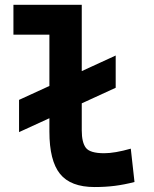

<svg xmlns="http://www.w3.org/2000/svg" viewBox="-20 -752 626 782"><path d="M57.6 -213.9V-345.2L181.2 -401.9V-610.8H34.7V-732.4H313V-462.4L451.2 -525.9V-394.5L313 -331.1V-220.7Q313 -171.9 329.8 -149.9Q346.7 -127.9 404.3 -127.9Q447.3 -127.9 512.7 -146.5L527.8 -10.7Q486.3 0 447.8 4.9Q409.2 9.8 365.2 9.8Q267.6 9.8 224.4 -43.9Q181.2 -97.7 181.2 -215.8V-270.5Z"/></svg>

Font: Caskaydia Cove
Style: Bold
Weight: 700
Monospace: yes
Designer: Aaron Bell
Foundry: Saja Typeworks
Version: Version 4.300; ttfautohint (v1.8.3)